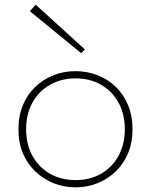

<svg xmlns="http://www.w3.org/2000/svg" viewBox="-20 -788 647 823"><path d="M304 15Q253 15 209 -3Q165 -21 131 -53.5Q97 -86 78 -131.5Q59 -177 59 -234Q59 -291 78 -337Q97 -383 131 -415.5Q165 -448 209 -465.5Q253 -483 304 -483Q354 -483 398.5 -465.5Q443 -448 476.5 -415.5Q510 -383 529 -337Q548 -291 548 -234Q548 -177 529 -131.5Q510 -86 476.5 -53.5Q443 -21 398.5 -3Q354 15 304 15ZM304 -16Q366 -16 413.5 -43.5Q461 -71 488 -120Q515 -169 515 -234Q515 -299 488 -348Q461 -397 413.5 -424.5Q366 -452 304 -452Q242 -452 194 -424.5Q146 -397 119 -348Q92 -299 92 -234Q92 -169 119 -120Q146 -71 194 -43.5Q242 -16 304 -16ZM328 -560 108 -740 133 -768 344 -576Z"/></svg>

Font: BioRhyme ExtraLight
Style: Regular
Weight: 250
Designer: Aoife Mooney
Foundry: Aoife Mooney Type
Version: Version 1.600;gftools[0.9.33]